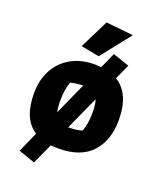

<svg xmlns="http://www.w3.org/2000/svg" viewBox="-152 -811 862 1030"><g transform="rotate(20 278.5 -295.5)"><path d="M298 -530 194 -550 276 -715 432 -699ZM517 -244Q517 -129 454 -60Q391 9 262 9Q246 9 220 7L167 124L73 91L125 -25Q40 -79 40 -226Q40 -300 70.5 -358Q101 -416 158.5 -449Q216 -482 295 -482Q309 -482 331 -480L371 -569L465 -537L426 -451Q517 -396 517 -244ZM192 -172 274 -354Q238 -354 203 -345Q186 -303 186 -233Q186 -196 192 -172ZM371 -237Q371 -281 362 -308L275 -116H280Q320 -116 354 -126Q371 -169 371 -237Z"/></g></svg>

Font: Athiti
Style: Bold
Weight: 700
Designer: CadsonDemak Team
Foundry: CadsonDemak
Version: Version 1.033